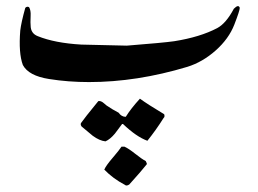

<svg xmlns="http://www.w3.org/2000/svg" viewBox="-20 -258 828 615"><path d="M748 -232.9Q748 -224.1 730.5 -179Q712.9 -133.8 670.9 -96.4Q628.9 -59.1 580.1 -43.9Q418 4.9 265.1 4.9Q198.2 4.9 137.2 -4.9Q71.8 -15.1 53.2 -49.8Q39.1 -87.9 44.9 -160.2Q47.9 -186 61 -232.9Q66.9 -238.8 73.2 -234.9Q79.1 -225.1 78.1 -207Q77.1 -182.1 78.1 -176.8Q78.1 -150.9 101.1 -142.1Q155.8 -120.1 240.2 -115.2Q243.2 -115.2 386.2 -111.8Q503.9 -121.1 538.1 -126Q621.1 -139.2 675.8 -168Q704.1 -183.1 729 -230Q744.1 -245.1 748 -232.9ZM374 139.2H371.1Q358.9 154.8 348.1 169.9Q333 188 317.9 194.8Q298.8 192.9 276.9 176.8Q258.8 162.1 241.2 147Q235.8 139.2 241.2 133.8Q249 122.1 294.9 65.9Q303.2 64 313.2 73Q323.2 82 326.2 83Q336.9 90.8 359.9 103Q369.1 116.2 382.8 116.2Q399.9 88.9 428.2 58.1Q453.1 76.2 505.9 107.9Q508.8 116.2 503.9 120.1Q480 158.2 452.1 192.9Q417 180.2 374 139.2ZM369.1 211.9H378.9Q392.1 217.8 413.6 234.9Q435.1 252 446.8 257.8Q451.2 266.1 450.2 268.1Q432.1 291 394 333Q384.8 338.9 379.9 334Q341.8 314 314 285.2Q319.8 272 340.8 247.6Q361.8 223.1 369.1 211.9Z"/></svg>

Font: Jameel Khushkhati
Style: Regular
Weight: 400
Version: Version 3.5